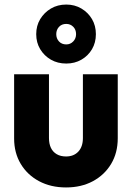

<svg xmlns="http://www.w3.org/2000/svg" viewBox="-20 -812 579 843"><path d="M270 11Q203 11 151.5 -16.5Q100 -44 71 -92.5Q42 -141 42 -204V-486H195V-206Q195 -181 203.5 -163Q212 -145 229 -135Q246 -125 270 -125Q304 -125 324 -146.5Q344 -168 344 -206V-486H497V-205Q497 -141 468 -92.5Q439 -44 388 -16.5Q337 11 270 11ZM271 -533Q233 -533 203.5 -550Q174 -567 156.5 -596Q139 -625 139 -662Q139 -699 156.5 -728Q174 -757 203.5 -774.5Q233 -792 271 -792Q308 -792 337.5 -774.5Q367 -757 384 -728Q401 -699 401 -662Q401 -625 384 -596Q367 -567 337.5 -550Q308 -533 271 -533ZM271 -617Q289 -617 301.5 -630Q314 -643 314 -662Q314 -682 301.5 -694.5Q289 -707 271 -707Q251 -707 239 -694Q227 -681 227 -662Q227 -643 239 -630Q251 -617 271 -617Z"/></svg>

Font: Outfit Thin
Style: Bold
Weight: 700
Version: Version 1.100;gftools[0.9.27]